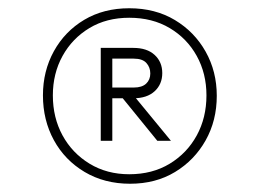

<svg xmlns="http://www.w3.org/2000/svg" viewBox="-20 -712 628 465"><path d="M295 -267Q233 -267 185 -295.5Q137 -324 110.5 -372.5Q84 -421 84 -481Q84 -540 110.5 -588Q137 -636 184 -664Q231 -692 293 -692Q356 -692 403.5 -663.5Q451 -635 478 -587Q505 -539 505 -480Q505 -420 478 -372Q451 -324 404 -295.5Q357 -267 295 -267ZM224 -371V-596H252V-371ZM361 -371 274 -478H306L394 -371ZM293 -290Q349 -290 391 -315.5Q433 -341 456.5 -384Q480 -427 480 -481Q480 -534 456.5 -576.5Q433 -619 391 -644Q349 -669 293 -669Q238 -669 196.5 -644Q155 -619 131.5 -576.5Q108 -534 108 -481Q108 -427 131.5 -384Q155 -341 197 -315.5Q239 -290 293 -290ZM234 -474V-500H304Q324 -500 334 -509.5Q344 -519 344 -534Q344 -549 334.5 -559.5Q325 -570 304 -570H234V-596H303Q336 -596 354.5 -579Q373 -562 373 -535Q373 -508 354.5 -491Q336 -474 303 -474Z"/></svg>

Font: Outfit Thin ExtraLight
Style: Regular
Weight: 250
Version: Version 1.100;gftools[0.9.27]